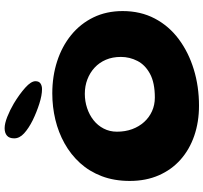

<svg xmlns="http://www.w3.org/2000/svg" viewBox="-45 -803 900 850"><g transform="rotate(-90 405.0 -378.0)"><path d="M362 53Q290 53 229 32Q168 11 123.2 -28.8Q78.5 -68.5 53.8 -125.2Q29 -182 29 -253.5Q29 -322.5 50 -377.5Q71 -432.5 108.2 -473.5Q145.5 -514.5 194.8 -542Q244 -569.5 300.5 -583Q357 -596.5 416.5 -596.5Q492.5 -596.5 558.8 -575Q625 -553.5 675 -512.8Q725 -472 753 -414.5Q781 -357 781 -285Q781 -205.5 748 -142.8Q715 -80 656.5 -36.5Q598 7 522.5 30Q447 53 362 53ZM398 -142.5Q463.5 -142.5 503 -163.8Q542.5 -185 560.2 -219.5Q578 -254 578 -293Q578 -330 565.5 -359.2Q553 -388.5 530.5 -409.2Q508 -430 478.5 -441.2Q449 -452.5 414.5 -452.5Q382 -452.5 351.8 -442.5Q321.5 -432.5 298 -414Q274.5 -395.5 260.8 -369Q247 -342.5 247 -310.5Q247 -273.5 258.2 -243Q269.5 -212.5 289.8 -190Q310 -167.5 337.8 -155Q365.5 -142.5 398 -142.5ZM435.5 -642Q408 -642 370.5 -654Q333 -666 298 -683Q262 -701 239.8 -721.2Q217.5 -741.5 217.5 -765Q217.5 -787 229.5 -797.2Q241.5 -807.5 262.5 -807.5Q283 -807.5 312.8 -795.8Q342.5 -784 371.5 -767Q413 -742 441.8 -716.2Q470.5 -690.5 470.5 -671Q470.5 -655.5 460.5 -648.8Q450.5 -642 435.5 -642Z"/></g></svg>

Font: Gluten SemiBold
Style: Regular
Weight: 600
Designer: Tyler Finck
Foundry: Etcetera Type Company
Version: Version 1.300